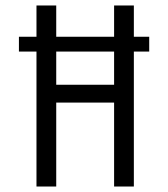

<svg xmlns="http://www.w3.org/2000/svg" viewBox="-20 -680 613 700"><path d="M113 0V-492H49V-546H113V-660H185V-546H396V-660H468V-546H524V-492H468V0H396V-306H185V0ZM185 -371H396V-492H185Z"/></svg>

Font: Bricolage Grotesque 10pt Condensed Light
Style: Regular
Weight: 300
Width: 3
Designer: Mathieu Triay
Foundry: Atelier Triay
Version: Version 1.000; ttfautohint (v1.8.4.7-5d5b);gftools[0.9.32]